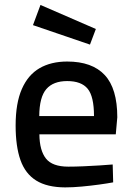

<svg xmlns="http://www.w3.org/2000/svg" viewBox="-20 -766 547 796"><path d="M249.8 10.9Q175.1 10.5 130.1 -17.5Q85 -45.5 64.9 -102.2Q44.8 -159 44.8 -245.6Q44.8 -338.3 70.6 -397Q96.3 -455.7 144 -483.3Q191.7 -510.9 258.7 -510.9Q362 -510.9 414.2 -454.9Q466.3 -399 466.3 -279.7L460 -209H143.3Q143.9 -142.4 170.5 -108.7Q197 -75.1 263.3 -75.1Q291.8 -75.1 325.8 -76.6Q359.7 -78.1 392.1 -80.1Q424.5 -82.1 447.2 -84.1L449.2 -10Q425.2 -5.5 390.3 -0.7Q355.4 4.1 318.3 7.5Q281.2 10.9 249.8 10.9ZM142.7 -284.9H369.7Q369.7 -366.1 343.5 -398Q317.3 -429.9 258.7 -429.9Q200.7 -429.9 172 -396.6Q143.3 -363.2 142.7 -284.9ZM353 -581.1 116.7 -661.8 147.8 -745.5 377.4 -645.8Z"/></svg>

Font: Titillium Web SemiBold
Style: Regular
Weight: 600
Designer: Mohamed Gaber, Accademia di Belle Arti di Urbino
Foundry: Kief Type Foundry, Accademia di Belle Arti di Urbino
Version: Version 3.000; ttfautohint (v1.8.4)